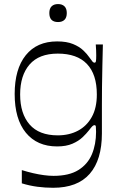

<svg xmlns="http://www.w3.org/2000/svg" viewBox="-20 -697 569 924"><path d="M235.7 206.7Q197 206.7 159.4 201.7Q121.9 196.7 85 185.3V121.6Q112.4 130.1 139.4 136.4Q166.3 142.6 191.1 145.9Q215.9 149.3 237.6 149.3Q312.4 149.3 357.4 121.2Q402.3 93.1 422.3 45.4Q442.3 -2.4 442.3 -62.3Q442.3 -80.7 441.3 -87.7Q440.3 -94.7 434.9 -94.7Q429.9 -94.7 424.6 -89.7Q419.3 -84.7 407.1 -68.6Q396.1 -54.4 377.3 -36.4Q358.4 -18.3 328.4 -5.3Q298.4 7.7 254.9 7.7Q158.7 7.7 104.6 -58.1Q50.6 -124 50.6 -244.7Q50.6 -364.6 103.9 -431.1Q157.3 -497.7 254.9 -497.7Q301 -497.7 331.4 -485.1Q361.9 -472.6 380.7 -454.6Q399.6 -436.6 409.7 -421.4Q421 -405.3 425.4 -400.3Q429.9 -395.3 434.9 -395.3Q440.3 -395.3 441.7 -402.8Q443.1 -410.3 443.1 -431Q443.1 -440.3 442.6 -454.3Q442 -468.3 440.9 -482.9H475.1Q474.1 -435.1 472.7 -381.5Q471.3 -327.9 470.9 -278.1Q470.4 -228.3 470.4 -191.3Q470.4 -162.9 470.4 -144.3Q470.4 -125.7 470.4 -106.4Q470.4 -87 470.4 -54.9Q470.4 72.4 411.7 139.6Q353 206.7 235.7 206.7ZM258 -45.6Q312.9 -45.6 355.2 -68Q397.6 -90.4 421.8 -134.1Q446 -177.7 446 -242.3Q446 -339.3 398.4 -389.1Q350.9 -439 258 -439Q167.7 -439 122.3 -386.6Q76.9 -334.1 76.9 -242.3Q76.9 -150.4 122.3 -98Q167.7 -45.6 258 -45.6ZM259.4 -590.9Q217.4 -590.9 217.4 -634.2Q217.4 -655.9 228.4 -666.6Q239.4 -677.4 259.4 -677.4Q279.1 -677.4 290.3 -666.6Q301.4 -655.8 301.4 -634.1Q301.4 -612.5 290.4 -601.7Q279.4 -590.9 259.4 -590.9Z"/></svg>

Font: Ojuju ExtraLight
Style: Regular
Weight: 200
Designer: Chisaokwu Joboson, Mirko Velimirovic
Foundry: Udi Foundry
Version: Version 1.000